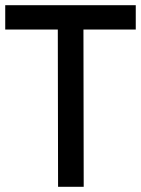

<svg xmlns="http://www.w3.org/2000/svg" viewBox="-26 -714 539 734"><path d="M-6 -694H493V-601H293L294 0H196L195 -601H-6Z"/></svg>

Font: Panefresco 600wt
Style: Regular
Weight: 600
Designer: Campivisivi
Foundry: Campivisivi & Chank Co
Version: Version 1.001